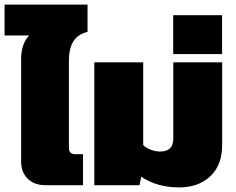

<svg xmlns="http://www.w3.org/2000/svg" viewBox="-45 -814 1036 844"><path d="M153.8 0Q105.5 0 76.7 -28.6Q47.9 -57.1 47.9 -104V-557.1Q47.9 -587.9 57.4 -615.2Q66.9 -642.6 84 -658.2H-24.9V-793.9H339.8V-673.8Q296.9 -663.6 277.3 -631.8Q257.8 -600.1 257.8 -546.9V-164.1Q257.8 -136.2 286.1 -136.2H319.8V0Z M742.7 9.8Q645.5 9.8 575.7 -37.1L568.4 0H369.6V-540H584.5V-176.8Q595.2 -164.6 616.7 -156.2Q638.2 -147.9 657.7 -147.9Q688 -147.9 702.4 -162.1Q716.8 -176.3 716.8 -206.1V-540H931.6V-176.8Q931.6 -88.4 879.6 -39.3Q827.6 9.8 742.7 9.8Z M716.3 -576.2V-747.1H931.2V-576.2Z"/></svg>

Font: Kanit ExtraBold
Style: Regular
Weight: 800
Designer: Katatrad Team
Foundry: CadsonDemak
Version: Version 1.000;PS 001.000;hotconv 1.0.88;makeotf.lib2.5.64775